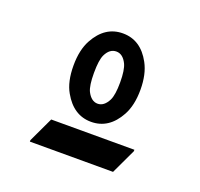

<svg xmlns="http://www.w3.org/2000/svg" viewBox="-84 -840 634 608"><g transform="rotate(20 233.0 -535.5)"><path d="M189.5 -598.1Q189.5 -555.2 198.2 -537.1Q211.9 -510.3 233.4 -510.3Q254.9 -510.3 268.6 -537.1Q277.8 -555.7 277.8 -598.1Q277.8 -640.1 268.6 -659.2Q255.4 -686 233.4 -686Q210.9 -686 198.2 -659.7Q189.5 -641.6 189.5 -598.1ZM120.6 -598.1Q120.6 -650.9 139.6 -685.5Q173.3 -747.1 233.4 -747.1Q293.9 -747.1 327.1 -685.5Q346.2 -650.4 346.2 -598.1Q346.2 -545.4 327.1 -510.7Q293.5 -449.2 233.4 -449.2Q174.3 -449.2 140.1 -509.8Q120.6 -543.5 120.6 -598.1ZM73.2 -324.2V-329.1L112.8 -413.1H393.1V-408.2L353.5 -324.2Z"/></g></svg>

Font: Nova Oval
Style: Book
Weight: 400
Version: Version 2.000